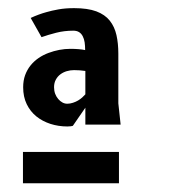

<svg xmlns="http://www.w3.org/2000/svg" viewBox="-20 -764 440 460"><path d="M35 -400H265V-325H35ZM269 -465.5H184.5V-506L154.5 -462.5Q152.5 -462 149.8 -461.5Q147 -461 141.5 -461Q120 -461 100.8 -467.2Q81.5 -473.5 67 -485.2Q52.5 -497 44 -514.5Q35.5 -532 35.5 -555Q35.5 -571 40.2 -584Q45 -597 53.2 -607.2Q61.5 -617.5 72.5 -625Q83.5 -632.5 96.2 -637.2Q109 -642 122.2 -644.5Q135.5 -647 148.5 -647Q159.5 -647 168.5 -646.2Q177.5 -645.5 184 -644Q184 -654 182.8 -662.5Q181.5 -671 178.2 -677.2Q175 -683.5 169.5 -687Q164 -690.5 155.5 -690.5Q134 -690.5 114.5 -685.5Q95 -680.5 79.5 -675L53.5 -721Q73 -730 91.5 -735Q103.5 -738.5 120 -741.5Q136.5 -744.5 157.5 -744.5Q190 -744.5 210.8 -736.8Q231.5 -729 243 -714.5Q254.5 -700 259 -680Q263.5 -660 263.5 -635.5V-516.5ZM184.5 -594Q178.5 -595 171.2 -595.5Q164 -596 157.5 -596Q148.5 -596 140 -593.5Q131.5 -591 124.8 -586Q118 -581 113.8 -573.2Q109.5 -565.5 109.5 -555Q109.5 -546.5 112.2 -539.2Q115 -532 119.5 -526.8Q124 -521.5 129.5 -518.5Q135 -515.5 141 -515.5Q148 -515.5 154.8 -517.8Q161.5 -520 167 -523.2Q172.5 -526.5 177 -530.5Q181.5 -534.5 184.5 -538Z"/></svg>

Font: B612
Style: Bold
Weight: 700
Designer: Nicolas Chauveau, Thomas Paillot, Jonathan Favre-Lamarine, Jean-Luc Vinot
Foundry: AIRBUS
Version: Version 1.008